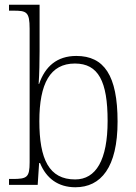

<svg xmlns="http://www.w3.org/2000/svg" viewBox="-20 -780 572 810"><path d="M298 10C406 10 476 -74 476 -267C476 -462 419 -544 302 -544C220 -544 170 -499 145 -426H143C146 -466 147 -527 147 -564V-760H18V-735H37C92 -735 105 -730 105 -659V-96C105 -31 94 -25 32 -25H18V0H139L145 -92H149C175 -28 225 10 298 10ZM297 -23C187 -23 146 -108 146 -269C146 -428 192 -512 296 -512C395 -512 434 -437 434 -270C434 -105 385 -23 297 -23Z"/></svg>

Font: Noto Serif Hebrew SemiCondensed ExtraLight
Style: Regular
Weight: 200
Width: 4
Designer: Monotype Design Team
Foundry: Monotype Imaging Inc.
Version: Version 2.004